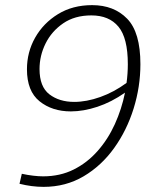

<svg xmlns="http://www.w3.org/2000/svg" viewBox="-20 -722 612 748"><path d="M527 -472Q527 -384 500.5 -299Q474 -214 424.5 -145Q375 -76 305.5 -35Q236 6 150 6Q104 6 56 -6L65 -45Q88 -40 109.5 -37.5Q131 -35 148 -35Q214 -35 267 -61.5Q320 -88 360.5 -134Q401 -180 427.5 -238.5Q454 -297 467 -361Q414 -324 359.5 -306Q305 -288 256 -288Q183 -288 134 -327.5Q85 -367 85 -452Q85 -519 117 -575.5Q149 -632 206 -667Q263 -702 339 -702Q424 -702 475.5 -649Q527 -596 527 -472ZM134 -453Q134 -384 172.5 -354.5Q211 -325 269 -325Q317 -325 370.5 -344Q424 -363 473 -399Q478 -436 478 -472Q478 -574 441.5 -618Q405 -662 336 -662Q271 -662 226 -631Q181 -600 157.5 -552.5Q134 -505 134 -453Z"/></svg>

Font: Bitter Light
Style: Italic
Weight: 300
Italic angle: -9°
Designer: Sol Matas, and Bitter project Authors
Foundry: Sol Matas
Version: Version 2.001